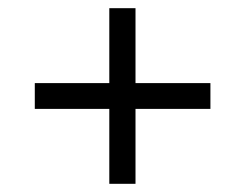

<svg xmlns="http://www.w3.org/2000/svg" viewBox="-20 -592 599 469"><path d="M247 -143V-326H65V-389H247V-572H311V-389H494V-326H311V-143Z"/></svg>

Font: Noto Serif NP Hmong Medium
Style: Regular
Weight: 500
Designer: Dalton Maag Ltd
Foundry: Dalton Maag Ltd
Version: Version 1.001; ttfautohint (v1.8.4.7-5d5b)